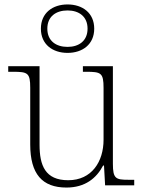

<svg xmlns="http://www.w3.org/2000/svg" viewBox="-20 -834 645 864"><path d="M284 -596C351 -596 404 -634 404 -705C404 -776 351 -814 284 -814C217 -814 164 -776 164 -705C164 -634 217 -596 284 -596ZM284 -623C232 -623 193 -650 193 -705C193 -760 232 -787 284 -787C335 -787 374 -760 374 -705C374 -650 335 -623 284 -623ZM279 10C363 10 414 -32 444 -89H448L453 0H584V-25H558C501 -25 488 -30 488 -97V-536H353V-511H368C435 -511 446 -506 446 -438V-205C446 -107 393 -23 287 -23C183 -23 158 -90 158 -183V-536H17V-511H38C105 -511 116 -506 116 -439V-184C116 -51 170 10 279 10Z"/></svg>

Font: Noto Serif Devanagari ExtraLight
Style: Regular
Weight: 200
Designer: Universal Thirst, Indian Type Foundry and the Monotype Design Team
Foundry: Monotype Imaging Inc.
Version: Version 2.004